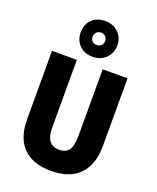

<svg xmlns="http://www.w3.org/2000/svg" viewBox="-181 -1114 1001 1228"><g transform="rotate(20 319.5 -500.0)"><path d="M577 -254Q577 -127 511 -58.5Q445 10 317 10Q194 10 128.5 -56Q63 -122 63 -250V-714H232V-259Q232 -193 254 -164Q276 -135 320 -135Q366 -135 387 -164Q408 -193 408 -260V-714H577ZM319 -767Q263 -767 229 -801Q195 -835 195 -888Q195 -943 229 -976.5Q263 -1010 319 -1010Q373 -1010 408.5 -976Q444 -942 444 -889Q444 -836 408.5 -801.5Q373 -767 319 -767ZM319 -847Q337 -847 349 -858.5Q361 -870 361 -889Q361 -908 349 -919.5Q337 -931 319 -931Q301 -931 288.5 -919.5Q276 -908 276 -889Q276 -870 287 -858.5Q298 -847 319 -847Z"/></g></svg>

Font: Noto Sans Bengali Condensed ExtraBold
Style: Regular
Weight: 800
Width: 3
Designer: Joana Ranito - Universal Thirst; Jelle Bosma - Monotype Design Team
Foundry: Universal Thirst ehf.
Version: Version 3.000; ttfautohint (v1.8.4.7-5d5b)